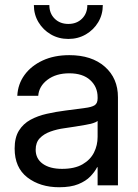

<svg xmlns="http://www.w3.org/2000/svg" viewBox="-20 -748 558 775"><path d="M218.8 7.8Q142.1 7.8 90.6 -31.7Q39.1 -71.3 39.1 -148.4Q39.1 -192.9 56.4 -220.7Q73.7 -248.5 102.8 -264.4Q131.8 -280.3 168.7 -288.6Q205.6 -296.9 244.1 -301.8Q293.5 -308.6 321.8 -312Q350.1 -315.4 362.1 -323.2Q374 -331.1 374 -350.6V-355.5Q374 -397.5 344 -424.8Q314 -452.1 259.8 -452.1Q206.1 -452.1 171.6 -426Q137.2 -399.9 134.3 -361.3H49.8Q52.2 -408.7 79.1 -445.6Q106 -482.4 152.3 -503.9Q198.7 -525.4 259.8 -525.4Q350.1 -525.4 403.1 -478.8Q456.1 -432.1 456.1 -355.5V0H374V-73.2H372.1Q362.8 -54.7 344.7 -35.9Q326.7 -17.1 296.1 -4.6Q265.6 7.8 218.8 7.8ZM230.5 -66.4Q281.2 -66.4 313 -84.7Q344.7 -103 359.4 -132.3Q374 -161.6 374 -195.3V-259.8Q364.7 -251 324.7 -243.9Q284.7 -236.8 240.2 -230.5Q210.4 -226.6 183.8 -217Q157.2 -207.5 140.6 -190.2Q124 -172.9 124 -143.6Q124 -107.4 152.6 -86.9Q181.2 -66.4 230.5 -66.4ZM255.9 -590.8Q216.8 -590.8 185.3 -609.1Q153.8 -627.4 135.3 -658.4Q116.7 -689.5 116.7 -727.5H179.2Q179.2 -693.8 200.7 -672.6Q222.2 -651.4 255.9 -651.4Q289.6 -651.4 311 -672.6Q332.5 -693.8 332.5 -727.5H395Q395 -689.5 376.5 -658.4Q357.9 -627.4 326.4 -609.1Q294.9 -590.8 255.9 -590.8Z"/></svg>

Font: Inter Display
Style: Regular
Weight: 400
Designer: Rasmus Andersson
Foundry: rsms
Version: Version 4.001;git-9221beed3